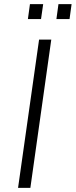

<svg xmlns="http://www.w3.org/2000/svg" viewBox="-20 -916 369 936"><path d="M68 0 170.5 -723H230L128 0ZM255 -823 265 -896H329L319 -823ZM116 -823 126 -896H190.5L180 -823Z"/></svg>

Font: Public Sans ExtraLight
Style: Italic
Weight: 200
Italic angle: -8°
Designer: The Public Sans project authors (U.S. Web Design System). Libre Franklin designed by Pablo Impallari and Rodrigo Fuenzal
Version: Version 1.007; ttfautohint (v1.8.1) -l 8 -r 50 -G 200 -x 14 